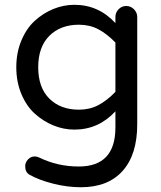

<svg xmlns="http://www.w3.org/2000/svg" viewBox="-20 -540 671 800"><path d="M551.8 -469.2V-22Q551.8 104 491 172.1Q430.2 240.2 316.9 240.2Q260.7 240.2 201.7 225.3Q142.6 210.4 103 188Q85 177.7 85 152.8Q85 136.7 96.7 124.3Q108.4 111.8 125 111.8Q132.8 111.8 143.1 116.2Q219.7 153.8 308.1 153.8Q460.9 153.8 460.9 -8.8V-76.2Q390.6 0 290 0Q245.1 0 202.6 -17.3Q160.2 -34.7 125.2 -66.2Q90.3 -97.7 69.1 -148.2Q47.9 -198.7 47.9 -259.8Q47.9 -320.8 69.1 -371.3Q90.3 -421.9 125.2 -453.6Q160.2 -485.4 202.6 -502.7Q245.1 -520 290 -520Q390.6 -520 460.9 -443.8V-469.2Q460.9 -487.8 474.1 -501.5Q487.3 -515.1 505.9 -515.1Q524.4 -515.1 538.1 -501.5Q551.8 -487.8 551.8 -469.2ZM309.1 -437Q231.9 -437 185.5 -390.6Q139.2 -344.2 139.2 -259.8Q139.2 -175.3 185.5 -129.2Q231.9 -83 309.1 -83Q353.5 -83 389.4 -101.8Q425.3 -120.6 460.9 -157.2V-362.8Q425.3 -399.4 389.4 -418.2Q353.5 -437 309.1 -437Z"/></svg>

Font: Aka-Acid-Varela
Style: Regular
Weight: 400
Designer: Joe Prince, Avraham Cornfeld, Cyberella
Foundry: Joe Prince, Avraham Cornfeld, Cyberella
Version: Version 2.000; ttfautohint (v1.5.33-1714) -l 8 -r 50 -G 200 